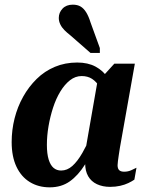

<svg xmlns="http://www.w3.org/2000/svg" viewBox="-20 -792 629 823"><path d="M471 -389 426 -367Q420 -398 406.5 -420Q393 -442 374.5 -454Q356 -466 330 -466Q303 -466 280 -448Q257 -430 238.5 -399.5Q220 -369 207.5 -330.5Q195 -292 188 -251Q181 -210 181 -171Q181 -133 188.5 -108.5Q196 -84 209.5 -72.5Q223 -61 242 -61Q268 -61 290 -80.5Q312 -100 333 -136.5Q354 -173 376 -222L403 -198Q374 -134 344.5 -87Q315 -40 279 -14.5Q243 11 193 11Q145 11 108 -11.5Q71 -34 50.5 -77.5Q30 -121 30 -183Q30 -235 42.5 -284.5Q55 -334 79 -377Q103 -420 137 -453.5Q171 -487 215 -505.5Q259 -524 311 -524Q357 -524 389.5 -506.5Q422 -489 442 -459Q462 -429 471 -389ZM558 -519 494 -159Q491 -141 489 -126.5Q487 -112 485.5 -101.5Q484 -91 484 -84Q484 -69 491 -62.5Q498 -56 512 -56Q529 -56 543 -62.5Q557 -69 565 -73L556 -22Q546 -15 530.5 -7.5Q515 0 495 4.5Q475 9 452 9Q420 9 395.5 -2.5Q371 -14 358 -36.5Q345 -59 345 -92Q345 -101 346.5 -111Q348 -121 351 -135L341 -118L399 -450L409 -452L470 -519ZM368 -696Q360 -722 349.5 -739Q339 -756 325.5 -764Q312 -772 292 -772Q264 -772 248 -755Q232 -738 232 -715Q232 -701 238.5 -687.5Q245 -674 256 -663Q267 -652 281 -641L368 -565H408V-586Z"/></svg>

Font: Roboto Serif 72pt SemiCondensed SemiBold
Style: Italic
Weight: 600
Width: 4
Italic angle: -10°
Designer: Greg Gazdowicz
Foundry: Commercial Type
Version: Version 1.008